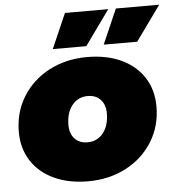

<svg xmlns="http://www.w3.org/2000/svg" viewBox="-54 -818 818 879"><g transform="rotate(-5 355.0 -378.5)"><path d="M19 -243Q19 -332 63 -403.5Q107 -475 184.5 -516Q262 -557 360 -557Q450 -557 517 -525.5Q584 -494 620.5 -437Q657 -380 657 -304Q657 -215 613 -143.5Q569 -72 491.5 -31Q414 10 316 10Q226 10 159 -21.5Q92 -53 55.5 -110Q19 -167 19 -243ZM428 -293Q428 -332 406.5 -355.5Q385 -379 347 -379Q303 -379 275.5 -345Q248 -311 248 -254Q248 -215 269.5 -191.5Q291 -168 329 -168Q373 -168 400.5 -202Q428 -236 428 -293ZM277 -767H476L361 -607H207ZM511 -767H710L595 -607H441Z"/></g></svg>

Font: Montserrat Alternates Black
Style: Italic
Weight: 900
Italic angle: -11.3°
Designer: Julieta Ulanovsky
Foundry: Julieta Ulanovsky
Version: Version 7.200